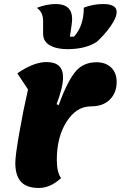

<svg xmlns="http://www.w3.org/2000/svg" viewBox="-20 -908 599 953"><path d="M314 -664Q261 -664 227.5 -683Q194 -702 194 -741V-804Q194 -847 163 -869Q211 -888 257 -888Q338 -888 338 -813Q338 -794 327 -726H347Q396 -779 396 -870Q443 -888 492 -888Q559 -888 559 -849Q559 -820 528 -776.5Q497 -733 461 -701Q406 -664 314 -664ZM173 25Q112 25 84 -6Q56 -37 56 -99Q56 -135 75.5 -247Q95 -359 119 -464L66 -544Q147 -600 211 -600Q293 -600 293 -524Q293 -476 261 -391L271 -386Q311 -496 350.5 -547.5Q390 -599 459 -599Q505 -599 532 -572.5Q559 -546 559 -501Q559 -448 525.5 -414Q492 -380 431 -380Q359 -380 310.5 -304Q262 -228 262 -115Q262 -53 283 -24Q230 25 173 25Z"/></svg>

Font: Lemonada
Style: Bold
Weight: 700
Designer: Mohamed Gaber (Arabic), Eduardo Tunni (Latin)
Foundry: Kief Type Foundry
Version: Version 4.004